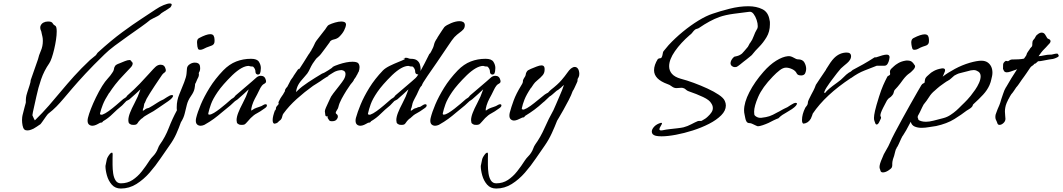

<svg xmlns="http://www.w3.org/2000/svg" viewBox="-20 -713 6126 1107"><path d="M137 39Q126 39 120 33Q113 26 110 10Q107 -6 107 -21Q107 -30 108 -37.5Q109 -45 110 -49Q118 -81 122 -96Q126 -111 127.5 -116Q129 -121 129 -122.5Q129 -124 129 -129Q129 -132 129 -137Q129 -142 130 -150Q131 -161 137.5 -181Q144 -201 150.5 -221Q157 -241 157 -250V-251L199 -371Q204 -394 215.5 -420Q227 -446 227 -477Q227 -491 225 -500Q223 -509 220 -522Q219 -531 215.5 -538Q212 -545 212 -554Q212 -559 213 -562Q218 -576 230 -582.5Q242 -589 256 -589Q259 -589 262.5 -589Q266 -589 269 -588Q280 -586 284.5 -577.5Q289 -569 298 -565Q307 -561 307 -532Q307 -511 303 -484Q299 -457 292.5 -429.5Q286 -402 278.5 -380Q271 -358 264 -348Q234 -305 217 -255.5Q200 -206 190 -158Q180 -110 170 -68Q167 -53 167 -50Q167 -46 168.5 -44.5Q170 -43 171 -39Q171 -37 175.5 -29Q180 -21 181 -19Q226 -63 262 -104.5Q298 -146 332.5 -187.5Q367 -229 407 -273.5Q447 -318 499 -367Q504 -372 516 -381Q528 -390 533 -395Q535 -397 538.5 -403Q542 -409 546 -412Q622 -481 684.5 -527Q747 -573 795.5 -604.5Q844 -636 878 -659Q900 -674 923 -683.5Q946 -693 959 -693Q970 -693 970 -686Q970 -681 963 -671Q958 -667 945.5 -659Q933 -651 920.5 -643.5Q908 -636 904 -631Q900 -626 887.5 -619.5Q875 -613 862.5 -607Q850 -601 846 -598Q827 -582 792.5 -557.5Q758 -533 718 -505Q678 -477 641.5 -449.5Q605 -422 582 -399Q516 -335 472 -287.5Q428 -240 398.5 -205.5Q369 -171 347.5 -145.5Q326 -120 305.5 -99Q285 -78 259 -58Q255 -55 245 -41Q235 -27 225 -12.5Q215 2 210 6V5Q203 10 192.5 17Q182 24 173 29Q169 31 158.5 35Q148 39 137 39Z M513 12Q501 12 493 5Q485 -2 485 -17Q485 -21 485.5 -25Q486 -29 487 -33Q492 -54 504 -85Q516 -116 533 -151Q550 -186 569 -217Q586 -244 601.5 -260.5Q617 -277 627 -293Q635 -304 636 -310.5Q637 -317 639 -324Q643 -335 651.5 -340Q660 -345 667 -347Q684 -354 700 -360.5Q716 -367 727 -367Q734 -367 739 -357.5Q744 -348 744 -355V-356Q745 -353 745 -348Q745 -336 734 -324.5Q723 -313 694 -282Q664 -251 644 -225Q624 -199 610 -177H609Q584 -138 573 -110Q562 -82 557 -60Q556 -55 557 -54Q558 -53 562 -52Q565 -51 570 -52Q585 -57 606.5 -72.5Q628 -88 649.5 -106.5Q671 -125 686 -138Q691 -143 695.5 -145Q700 -147 703 -150Q708 -153 710.5 -157.5Q713 -162 717 -165Q753 -196 786 -230.5Q819 -265 843 -292Q867 -319 876 -327Q890 -340 906 -340Q929 -340 935 -315Q939 -302 929.5 -295.5Q920 -289 915 -282Q911 -276 899 -258.5Q887 -241 872.5 -219Q858 -197 845 -176.5Q832 -156 825 -143Q820 -133 818.5 -128Q817 -123 812 -115V-116Q811 -114 810 -105.5Q809 -97 808 -93Q804 -86 803.5 -79Q803 -72 805 -75Q805 -74 811 -78Q817 -82 822 -86Q824 -87 830.5 -89Q837 -91 838 -91L847 -96Q848 -96 861.5 -104.5Q875 -113 889 -122Q903 -131 904 -131Q915 -137 916.5 -137Q918 -137 922 -139.5Q926 -142 943 -153Q961 -165 971 -165Q978 -165 978 -160Q978 -156 971.5 -148Q965 -140 949 -129Q924 -113 894 -91.5Q864 -70 838 -57Q829 -51 819.5 -46Q810 -41 801 -32L800 -31Q798 -31 790.5 -24Q783 -17 782 -15Q778 -11 775 -5.5Q772 0 766 4H767Q763 6 758.5 6.5Q754 7 750 7Q736 7 733 4Q731 2 727.5 0.5Q724 -1 722 -6Q720 -14 720 -20Q720 -38 729.5 -62.5Q739 -87 755 -117Q768 -142 774 -156Q780 -170 783 -179.5Q786 -189 790 -198Q776 -185 761 -171Q746 -157 726 -140Q723 -138 717 -135Q711 -132 709 -131L684 -105Q653 -80 629 -56Q605 -32 576 -15V-16Q575 -15 573.5 -12.5Q572 -10 569 -8V-7Q565 -6 562 -6Q559 -6 557 -5Q551 -1 545 1.5Q539 4 534 7Q522 12 513 12Z M1133 -426Q1124 -426 1121.5 -432.5Q1119 -439 1118 -445Q1118 -450 1117 -456Q1116 -462 1116 -468Q1116 -476 1118 -482.5Q1120 -489 1127 -493Q1170 -516 1192 -516Q1207 -516 1212 -506.5Q1217 -497 1217 -483Q1217 -479 1217 -475.5Q1217 -472 1216 -467Q1213 -454 1197 -449Q1181 -444 1170 -439Q1162 -435 1152.5 -430.5Q1143 -426 1135 -426ZM677 374Q644 374 624.5 351.5Q605 329 596.5 298.5Q588 268 588 244Q593 221 595.5 207.5Q598 194 614 174Q621 167 625 167Q630 167 629.5 177Q629 187 629 199Q629 214 629 238Q629 262 632.5 286.5Q636 311 646.5 327.5Q657 344 677 344Q715 344 744.5 324.5Q774 305 798 274.5Q822 244 843 211Q851 199 861 189Q871 179 878 168Q886 156 890.5 143Q895 130 902 120Q933 77 953 25Q973 -27 1000 -77Q999 -82 999 -87Q999 -92 999 -96Q999 -134 1014 -169.5Q1029 -205 1042 -239Q1054 -270 1055.5 -288.5Q1057 -307 1058 -318.5Q1059 -330 1069 -339Q1085 -352 1103 -352Q1127 -352 1132 -336Q1133 -332 1133.5 -327.5Q1134 -323 1134 -318Q1134 -310 1131 -302Q1126 -295 1126 -290Q1126 -288 1126.5 -286.5Q1127 -285 1127 -282Q1127 -279 1125.5 -273.5Q1124 -268 1118 -257Q1113 -247 1111.5 -242Q1110 -237 1105 -229Q1105 -221 1101.5 -202Q1098 -183 1081 -159Q1064 -135 1057.5 -109.5Q1051 -84 1045 -58.5Q1039 -33 1023 -8Q1011 26 996 59.5Q981 93 957 126Q934 158 905.5 200.5Q877 243 842.5 282.5Q808 322 766.5 348Q725 374 677 374Z M1137 12Q1125 12 1117 5Q1109 -2 1109 -17Q1109 -21 1109.5 -25Q1110 -29 1111 -33Q1119 -66 1138 -111Q1157 -156 1188.5 -207Q1220 -258 1267 -307Q1302 -343 1342 -358.5Q1382 -374 1427 -374H1428Q1462 -374 1473 -356.5Q1484 -339 1484 -321Q1484 -300 1478 -288L1477 -287Q1473 -283 1467 -283Q1462 -283 1457.5 -287Q1453 -291 1453 -298Q1453 -308 1449.5 -315Q1446 -322 1441 -327Q1440 -329 1436 -329.5Q1432 -330 1427 -330H1426Q1423 -330 1420 -331.5Q1417 -333 1414 -333Q1376 -333 1320 -280Q1263 -224 1235 -183Q1207 -142 1196.5 -112.5Q1186 -83 1181 -60Q1180 -52 1186 -52Q1197 -52 1213.5 -62Q1230 -72 1248 -86Q1266 -100 1283 -114.5Q1300 -129 1310 -138Q1315 -143 1319.5 -145Q1324 -147 1327 -150Q1332 -154 1334.5 -158Q1337 -162 1341 -165Q1377 -196 1399 -214.5Q1421 -233 1433.5 -244Q1446 -255 1455 -263Q1468 -276 1484 -276Q1507 -276 1513 -251Q1517 -237 1506 -231.5Q1495 -226 1490 -219Q1482 -209 1473 -189.5Q1464 -170 1449 -143Q1440 -126 1433.5 -105.5Q1427 -85 1429 -75L1446 -86Q1459 -92 1474 -96.5Q1489 -101 1499 -108Q1506 -112 1511 -112Q1519 -112 1519 -105Q1519 -97 1507 -89Q1478 -68 1461 -59.5Q1444 -51 1425 -32Q1421 -28 1408.5 -13.5Q1396 1 1391 4Q1387 6 1382.5 6.5Q1378 7 1374 7Q1360 7 1357 4Q1355 2 1351.5 0.5Q1348 -1 1346 -6Q1344 -14 1344 -20Q1344 -38 1353.5 -62.5Q1363 -87 1379 -117Q1392 -142 1398 -156Q1404 -170 1407 -179.5Q1410 -189 1414 -198Q1400 -185 1385 -171Q1370 -157 1350 -140Q1347 -138 1342 -134.5Q1337 -131 1335 -130L1308 -105Q1280 -83 1258 -64Q1236 -45 1213 -28Q1190 -11 1158 7Q1146 12 1137 12Z M1561 0Q1552 -3 1552 -21Q1552 -32 1555.5 -46Q1559 -60 1566 -79V-76Q1568 -76 1570 -83Q1572 -90 1571 -91Q1572 -97 1579.5 -104.5Q1587 -112 1586 -113V-114Q1588 -118 1586 -119Q1584 -120 1587 -127Q1598 -150 1605 -158.5Q1612 -167 1620 -183V-181Q1621 -181 1622.5 -189Q1624 -197 1627 -202V-200Q1628 -204 1631.5 -207.5Q1635 -211 1636 -212Q1645 -228 1648.5 -236Q1652 -244 1656.5 -251.5Q1661 -259 1672 -273H1671Q1675 -278 1682.5 -290Q1690 -302 1696.5 -310.5Q1703 -319 1703 -315V-314Q1703 -311 1711 -323Q1719 -335 1730 -352.5Q1741 -370 1750 -384.5Q1759 -399 1761 -402V-401Q1763 -404 1769.5 -414.5Q1776 -425 1777 -426H1776Q1786 -442 1789.5 -450.5Q1793 -459 1797.5 -467.5Q1802 -476 1814 -491L1849 -536Q1854 -541 1861.5 -553.5Q1869 -566 1877 -570Q1891 -577 1911.5 -583Q1932 -589 1948 -589Q1959 -589 1966.5 -585.5Q1974 -582 1975 -572Q1974 -557 1964 -537.5Q1954 -518 1934 -499Q1922 -489 1905 -485.5Q1888 -482 1881 -471H1882Q1871 -455 1854.5 -433.5Q1838 -412 1830 -401Q1822 -391 1812 -383Q1802 -375 1796 -365Q1781 -345 1774 -331Q1767 -317 1760.5 -303.5Q1754 -290 1738 -273Q1709 -242 1699 -222.5Q1689 -203 1687 -182Q1691 -187 1696 -191Q1718 -213 1757.5 -239Q1797 -265 1839 -290H1841Q1842 -290 1851.5 -295Q1861 -300 1872.5 -307.5Q1884 -315 1892 -320.5Q1900 -326 1897 -326H1896Q1907 -333 1934 -342Q1979 -357 2012 -357Q2034 -357 2044 -350Q2053 -341 2053 -325Q2053 -313 2047 -296V-298Q2046 -298 2043 -290.5Q2040 -283 2036 -278Q2035 -274 2029 -265.5Q2023 -257 2023 -257V-258Q2018 -246 2013 -240.5Q2008 -235 2001 -226Q1992 -214 1977.5 -191Q1963 -168 1949.5 -143Q1936 -118 1931 -96Q1930 -89 1922.5 -78Q1915 -67 1916 -62V-61Q1916 -59 1920 -56Q1924 -53 1925 -51Q1928 -47 1928 -41Q1928 -32 1920 -23Q1912 -14 1894 -14Q1881 -14 1877.5 -20Q1874 -26 1869 -33V-43L1865 -42H1863Q1859 -42 1856 -47V-48Q1856 -52 1854.5 -59.5Q1853 -67 1853 -71Q1853 -78 1859 -92Q1865 -106 1872 -120.5Q1879 -135 1882 -142Q1886 -154 1902 -175Q1918 -196 1936 -218.5Q1954 -241 1963 -256Q1968 -265 1970 -272.5Q1972 -280 1972 -286Q1972 -297 1965.5 -302.5Q1959 -308 1949 -309Q1945 -309 1935.5 -307.5Q1926 -306 1916 -302Q1912 -301 1900.5 -294Q1889 -287 1879.5 -281Q1870 -275 1873 -275H1874Q1866 -270 1859.5 -266.5Q1853 -263 1843 -256Q1840 -253 1827.5 -245Q1815 -237 1802.5 -229Q1790 -221 1785 -218Q1736 -183 1691 -142.5Q1646 -102 1614 -58Q1610 -53 1608 -44Q1606 -35 1603 -29Q1599 -22 1595 -19.5Q1591 -17 1589 -15Q1581 -5 1573.5 -2.5Q1566 0 1561 0Z M2058 12Q2046 12 2038 5Q2030 -2 2030 -18Q2030 -21 2030.5 -25Q2031 -29 2032 -33Q2041 -66 2059.5 -111Q2078 -156 2109.5 -207Q2141 -258 2188 -307Q2202 -321 2227.5 -333.5Q2253 -346 2277 -355.5Q2301 -365 2311.5 -370.5Q2322 -376 2306 -376H2305Q2308 -377 2312 -378.5Q2316 -380 2320 -380Q2328 -380 2334.5 -377Q2341 -374 2348 -374H2349Q2373 -374 2385 -364.5Q2397 -355 2401 -341.5Q2405 -328 2405 -316Q2405 -313 2405 -309.5Q2405 -306 2404 -303Q2416 -324 2427.5 -346.5Q2439 -369 2447.5 -386Q2456 -403 2457 -405V-404Q2457 -400 2461 -407.5Q2465 -415 2466 -416Q2479 -439 2482.5 -456Q2486 -473 2502 -495H2501Q2504 -500 2512.5 -513Q2521 -526 2529.5 -539Q2538 -552 2542 -557Q2553 -568 2580.5 -579.5Q2608 -591 2630 -591Q2642 -591 2650.5 -586Q2659 -581 2660 -569Q2660 -553 2651.5 -543.5Q2643 -534 2629.5 -524.5Q2616 -515 2600 -499Q2588 -486 2561 -445Q2534 -404 2498 -352Q2463 -302 2445 -275.5Q2427 -249 2420.5 -238Q2414 -227 2412 -220L2411 -219Q2401 -209 2393 -189.5Q2385 -170 2370 -143Q2362 -128 2359 -118.5Q2356 -109 2353 -93Q2349 -86 2348.5 -79Q2348 -72 2350 -75Q2350 -74 2356 -78Q2362 -82 2367 -86Q2369 -87 2375.5 -89Q2382 -91 2383 -91L2384 -92Q2393 -96 2396 -96H2398Q2400 -96 2404 -98Q2408 -100 2420 -108Q2427 -112 2432 -112Q2440 -112 2440 -105Q2440 -97 2428 -89Q2399 -68 2382 -59.5Q2365 -51 2346 -32L2345 -31Q2343 -31 2335.5 -24Q2328 -17 2327 -15Q2323 -11 2320 -5.5Q2317 0 2311 4H2312Q2308 6 2303.5 6.5Q2299 7 2295 7Q2281 7 2278 4Q2276 2 2272.5 0.5Q2269 -1 2267 -6Q2265 -14 2265 -20Q2265 -38 2274.5 -62.5Q2284 -87 2300 -117Q2313 -142 2319 -156Q2325 -170 2328 -179.5Q2331 -189 2335 -198Q2321 -185 2306 -171Q2291 -157 2271 -140Q2268 -138 2262 -135Q2256 -132 2254 -131L2229 -105Q2198 -80 2174 -56Q2150 -32 2121 -15V-16Q2120 -15 2118.5 -12.5Q2117 -10 2114 -8V-7Q2110 -6 2107 -6Q2104 -6 2102 -5Q2096 -1 2090 1.5Q2084 4 2079 7Q2067 12 2058 12ZM2107 -52Q2110 -51 2115 -52Q2130 -57 2151.5 -72.5Q2173 -88 2194.5 -106.5Q2216 -125 2231 -138Q2236 -143 2240.5 -145Q2245 -147 2248 -150Q2253 -153 2255.5 -157.5Q2258 -162 2262 -165Q2298 -196 2320 -214.5Q2342 -233 2354.5 -244Q2367 -255 2376 -263Q2379 -266 2383.5 -271.5Q2388 -277 2392 -284H2389Q2384 -284 2379 -287.5Q2374 -291 2374 -298Q2374 -308 2370.5 -315Q2367 -322 2362 -327Q2361 -329 2357 -329.5Q2353 -330 2348 -330H2347Q2344 -330 2341 -331.5Q2338 -333 2335 -333Q2297 -333 2241 -280Q2184 -224 2156 -183Q2128 -142 2117.5 -112.5Q2107 -83 2102 -60Q2101 -55 2102 -54Q2103 -53 2107 -52Z M2489 12Q2477 12 2469 5Q2461 -2 2461 -17Q2461 -21 2461.5 -25Q2462 -29 2463 -33Q2471 -66 2490 -111Q2509 -156 2540.5 -207Q2572 -258 2619 -307Q2654 -343 2694 -358.5Q2734 -374 2779 -374H2780Q2814 -374 2825 -356.5Q2836 -339 2836 -321Q2836 -300 2830 -288L2829 -287Q2825 -283 2819 -283Q2814 -283 2809.5 -287Q2805 -291 2805 -298Q2805 -308 2801.5 -315Q2798 -322 2793 -327Q2792 -329 2788 -329.5Q2784 -330 2779 -330H2778Q2775 -330 2772 -331.5Q2769 -333 2766 -333Q2728 -333 2672 -280Q2615 -224 2587 -183Q2559 -142 2548.5 -112.5Q2538 -83 2533 -60Q2532 -52 2538 -52Q2549 -52 2565.5 -62Q2582 -72 2600 -86Q2618 -100 2635 -114.5Q2652 -129 2662 -138Q2667 -143 2671.5 -145Q2676 -147 2679 -150Q2684 -154 2686.5 -158Q2689 -162 2693 -165Q2729 -196 2751 -214.5Q2773 -233 2785.5 -244Q2798 -255 2807 -263Q2820 -276 2836 -276Q2859 -276 2865 -251Q2869 -237 2858 -231.5Q2847 -226 2842 -219Q2834 -209 2825 -189.5Q2816 -170 2801 -143Q2792 -126 2785.5 -105.5Q2779 -85 2781 -75L2798 -86Q2811 -92 2826 -96.5Q2841 -101 2851 -108Q2858 -112 2863 -112Q2871 -112 2871 -105Q2871 -97 2859 -89Q2830 -68 2813 -59.5Q2796 -51 2777 -32Q2773 -28 2760.5 -13.5Q2748 1 2743 4Q2739 6 2734.5 6.5Q2730 7 2726 7Q2712 7 2709 4Q2707 2 2703.5 0.5Q2700 -1 2698 -6Q2696 -14 2696 -20Q2696 -38 2705.5 -62.5Q2715 -87 2731 -117Q2744 -142 2750 -156Q2756 -170 2759 -179.5Q2762 -189 2766 -198Q2752 -185 2737 -171Q2722 -157 2702 -140Q2699 -138 2694 -134.5Q2689 -131 2687 -130L2660 -105Q2632 -83 2610 -64Q2588 -45 2565 -28Q2542 -11 2510 7Q2498 12 2489 12Z M2841 374Q2808 374 2788.5 351.5Q2769 329 2760.5 298.5Q2752 268 2752 244Q2757 221 2759.5 207.5Q2762 194 2778 174Q2785 167 2789 167Q2794 167 2793.5 177Q2793 187 2793 199Q2793 214 2793 238Q2793 262 2796.5 286.5Q2800 311 2810.5 327.5Q2821 344 2841 344Q2879 344 2908.5 324.5Q2938 305 2962 274.5Q2986 244 3007 211Q3015 199 3025 189Q3035 179 3042 168Q3050 156 3054.5 143Q3059 130 3066 120Q3097 77 3120 24.5Q3143 -28 3171 -78Q3176 -89 3186 -112Q3196 -135 3206 -158.5Q3216 -182 3221 -194Q3229 -218 3231 -222V-223Q3221 -215 3220 -213.5Q3219 -212 3216.5 -209.5Q3214 -207 3197 -194L3195 -193Q3194 -194 3184.5 -185.5Q3175 -177 3164.5 -168Q3154 -159 3149 -157Q3144 -153 3130.5 -139.5Q3117 -126 3112 -123Q3086 -99 3061 -80.5Q3036 -62 3008 -45Q3007 -45 3005.5 -42Q3004 -39 3001 -37H3000Q2997 -35 2994 -35.5Q2991 -36 2989 -34L2965 -23Q2953 -18 2944 -18Q2933 -18 2925 -25Q2917 -32 2917 -47Q2917 -50 2917.5 -54.5Q2918 -59 2919 -63Q2927 -94 2941.5 -133.5Q2956 -173 2985 -220Q2992 -231 2993.5 -236Q2995 -241 2995 -243V-247Q2995 -249 2996 -252Q2997 -255 3001 -262Q3009 -273 3010.5 -279.5Q3012 -286 3013 -292Q3018 -304 3026 -308.5Q3034 -313 3041 -316Q3058 -323 3074.5 -329.5Q3091 -336 3102 -336Q3116 -336 3119 -324Q3120 -320 3120 -317Q3120 -314 3120 -311Q3120 -293 3109.5 -280Q3099 -267 3077 -249Q3069 -242 3065 -238Q3061 -234 3056.5 -227.5Q3052 -221 3042 -206H3041Q3015 -167 3004 -139Q2993 -111 2989 -90Q2988 -85 2989 -84Q2990 -83 2993 -82Q2998 -80 3002 -82Q3017 -87 3038.5 -102.5Q3060 -118 3082 -136.5Q3104 -155 3121 -168Q3126 -172 3131.5 -174.5Q3137 -177 3140 -179Q3145 -184 3148.5 -188Q3152 -192 3156 -195Q3196 -226 3217 -250.5Q3238 -275 3250 -292.5Q3262 -310 3272 -318Q3284 -327 3293 -327Q3304 -327 3310.5 -319Q3317 -311 3318 -303Q3320 -295 3320 -287Q3320 -276 3316 -268Q3309 -258 3310 -251.5Q3311 -245 3305 -234Q3300 -224 3294 -210Q3288 -196 3282 -188Q3274 -165 3259 -136Q3244 -107 3228.5 -79.5Q3213 -52 3202.5 -34.5Q3192 -17 3192 -17Q3179 17 3161.5 55Q3144 93 3121 126Q3098 158 3069.5 200.5Q3041 243 3006.5 282.5Q2972 322 2930.5 348Q2889 374 2841 374Z M3794 73Q3775 73 3761 70Q3738 64 3738 46Q3738 32 3752 17Q3766 2 3791 -5Q3799 -5 3796 2Q3793 9 3787.5 17.5Q3782 26 3782 32Q3782 39 3792 39Q3795 39 3798.5 38.5Q3802 38 3806 37Q3819 34 3841.5 31.5Q3864 29 3886 26.5Q3908 24 3921 21Q3944 15 3965.5 3.5Q3987 -8 4004 -15Q4007 -16 4012 -16Q4017 -16 4020.5 -15.5Q4024 -15 4028 -18Q4038 -23 4046.5 -29Q4055 -35 4062 -42Q4074 -53 4082 -65Q4090 -77 4090 -90Q4090 -104 4081 -117Q4071 -136 4034 -153.5Q3997 -171 3950 -187Q3941 -190 3934.5 -196.5Q3928 -203 3920 -205Q3917 -206 3914.5 -206.5Q3912 -207 3909 -207Q3902 -207 3895 -206Q3888 -205 3880 -205Q3866 -205 3853 -215Q3840 -225 3829 -228Q3751 -256 3751 -308Q3751 -338 3773 -373V-372Q3777 -377 3784.5 -377Q3792 -377 3794 -381Q3799 -389 3800.5 -400.5Q3802 -412 3805 -417Q3819 -435 3835 -453Q3872 -493 3917 -530Q3962 -567 4007 -594.5Q4052 -622 4089 -634Q4129 -648 4186 -662.5Q4243 -677 4295 -677Q4341 -677 4375.5 -660Q4410 -643 4417 -597Q4419 -590 4419 -584Q4419 -578 4419 -572Q4419 -531 4399.5 -498.5Q4380 -466 4356.5 -442.5Q4333 -419 4320 -402Q4315 -395 4310 -391.5Q4305 -388 4296 -380Q4292 -376 4283 -369.5Q4274 -363 4268 -358Q4262 -353 4247 -341Q4232 -329 4226 -327Q4223 -326 4217 -326Q4207 -326 4199.5 -332.5Q4192 -339 4192 -349Q4192 -356 4196.5 -365.5Q4201 -375 4212 -385L4214 -386Q4213 -386 4228.5 -389.5Q4244 -393 4258 -404Q4263 -409 4272 -419.5Q4281 -430 4292 -443Q4294 -445 4298 -454Q4302 -463 4306 -467Q4318 -483 4325.5 -504.5Q4333 -526 4345 -546V-545Q4349 -553 4349 -562Q4349 -578 4342.5 -598Q4336 -618 4325 -632.5Q4314 -647 4300 -645Q4258 -640 4210 -633.5Q4162 -627 4128 -615Q4100 -605 4070.5 -589Q4041 -573 4012 -553Q4005 -548 3998.5 -547Q3992 -546 3986 -541Q3979 -535 3972 -525.5Q3965 -516 3957 -511Q3905 -466 3871.5 -418Q3838 -370 3838 -331Q3838 -306 3854 -287.5Q3870 -269 3905 -259Q3940 -250 3980.5 -235Q4021 -220 4059 -202.5Q4097 -185 4124.5 -166.5Q4152 -148 4159 -131Q4165 -118 4165 -105Q4165 -75 4138 -48Q4111 -21 4068 1Q4025 23 3975 39Q3925 55 3877 64Q3829 73 3794 73Z M4350 15Q4347 15 4337.5 10.5Q4328 6 4318.5 1.5Q4309 -3 4304 -3H4303Q4290 -3 4284.5 -11.5Q4279 -20 4277 -32Q4275 -44 4273 -52Q4270 -64 4270 -77Q4270 -122 4300.5 -181.5Q4331 -241 4382 -299Q4418 -340 4455 -363Q4492 -386 4522 -389Q4538 -391 4555 -381Q4572 -371 4579 -371H4580Q4608 -371 4618 -352.5Q4628 -334 4628 -317Q4628 -302 4621 -288Q4614 -278 4599 -278Q4580 -278 4574 -289Q4567 -305 4548 -314Q4529 -323 4512 -323Q4495 -323 4475.5 -308Q4456 -293 4436 -272Q4375 -209 4351.5 -154.5Q4328 -100 4328 -69Q4328 -65 4328.5 -61.5Q4329 -58 4329 -55V-54Q4329 -47 4342 -39.5Q4355 -32 4371 -34Q4398 -37 4416 -43Q4434 -49 4462 -65Q4463 -65 4472 -70Q4481 -75 4490.5 -80.5Q4500 -86 4501 -86Q4512 -92 4513.5 -92Q4515 -92 4519 -94.5Q4523 -97 4540 -108Q4558 -120 4568 -120Q4575 -120 4575 -115Q4575 -111 4568.5 -103Q4562 -95 4546 -84Q4526 -71 4513.5 -64Q4501 -57 4491 -50.5Q4481 -44 4469 -32L4468 -31Q4466 -31 4457.5 -27Q4449 -23 4441 -19.5Q4433 -16 4432 -15Q4428 -12 4411.5 -4.5Q4395 3 4377 9Q4359 15 4350 15Z M4613 0Q4604 -2 4604 -21Q4604 -54 4623 -92Q4629 -99 4633.5 -106Q4638 -113 4638 -122Q4638 -128 4644 -140.5Q4650 -153 4657.5 -167.5Q4665 -182 4671 -193Q4677 -204 4677 -206Q4679 -211 4681.5 -217.5Q4684 -224 4684 -224Q4694 -239 4708.5 -261Q4723 -283 4743 -312H4742Q4756 -335 4767.5 -351.5Q4779 -368 4789 -378Q4821 -410 4862 -410Q4887 -410 4887 -388Q4887 -369 4864 -349Q4855 -341 4845.5 -333.5Q4836 -326 4828 -318Q4820 -309 4806 -291.5Q4792 -274 4773 -248Q4771 -245 4762.5 -233.5Q4754 -222 4745.5 -208.5Q4737 -195 4733.5 -185.5Q4730 -176 4737 -177Q4751 -197 4806 -236Q4829 -252 4844 -268Q4859 -284 4874 -294Q4879 -296 4885 -300Q4891 -304 4898 -311H4899Q4926 -325 4957 -342.5Q4988 -360 5022 -382Q5025 -384 5030 -382Q5075 -398 5092 -398Q5109 -398 5109 -383Q5109 -380 5106.5 -368Q5104 -356 5097.5 -345Q5091 -334 5079 -334H5035Q5002 -321 4964.5 -306.5Q4927 -292 4887 -263H4886Q4739 -166 4666 -58Q4665 -53 4662 -46Q4659 -39 4655 -29Q4640 -3 4613 0Z M5252 -426Q5243 -426 5240.5 -432.5Q5238 -439 5237 -445Q5236 -450 5235 -456Q5234 -462 5234 -468Q5234 -476 5236.5 -482.5Q5239 -489 5246 -493Q5269 -505 5285 -510Q5301 -515 5311 -515Q5326 -515 5331 -506Q5336 -497 5336 -483Q5336 -479 5336 -475.5Q5336 -472 5335 -467Q5332 -454 5315.5 -449Q5299 -444 5288 -439Q5281 -435 5271.5 -430.5Q5262 -426 5254 -426ZM5034 5Q5030 5 5027 -1Q5025 -9 5022 -15Q5019 -21 5019 -33Q5019 -47 5025 -74Q5031 -101 5048 -155Q5061 -196 5072 -221Q5083 -246 5095 -269V-270Q5098 -274 5104 -277Q5110 -280 5112 -283H5111Q5113 -285 5112 -289.5Q5111 -294 5111 -298Q5111 -309 5118.5 -316.5Q5126 -324 5134 -331Q5142 -339 5159 -349Q5176 -359 5199 -363Q5202 -364 5205 -364Q5208 -364 5211 -364Q5228 -364 5237 -357Q5246 -350 5250 -342Q5252 -340 5254 -337Q5256 -334 5256 -330Q5256 -326 5252.5 -319.5Q5249 -313 5238 -303Q5233 -297 5223.5 -290.5Q5214 -284 5206 -276Q5196 -266 5187 -254Q5178 -242 5170 -231Q5163 -221 5155 -212.5Q5147 -204 5139 -195Q5135 -191 5133 -180.5Q5131 -170 5124 -163Q5117 -154 5108.5 -149Q5100 -144 5095 -135V-136Q5090 -127 5084 -115Q5078 -103 5072 -92Q5062 -72 5059 -62.5Q5056 -53 5056 -48Q5056 -42 5058.5 -40Q5061 -38 5059 -30Q5055 -21 5048.5 -8Q5042 5 5034 5Z M5071 281Q5060 281 5057 273V274Q5056 267 5053.5 262Q5051 257 5051 250Q5051 242 5054.5 229.5Q5058 217 5068 195Q5073 179 5088 154.5Q5103 130 5113 106Q5120 89 5138.5 53.5Q5157 18 5181 -25.5Q5205 -69 5228.5 -111Q5252 -153 5270 -184Q5288 -215 5294 -225V-223Q5295 -228 5301.5 -231Q5308 -234 5311 -237Q5311 -241 5312 -247Q5313 -253 5314 -257V-258Q5318 -267 5324.5 -273Q5331 -279 5338 -285Q5346 -294 5364.5 -304Q5383 -314 5407 -318H5406Q5409 -319 5415 -319Q5429 -319 5429 -308Q5429 -303 5426 -296.5Q5423 -290 5421 -285Q5421 -282 5418.5 -278.5Q5416 -275 5415 -271Q5445 -294 5486 -316Q5527 -338 5571 -351Q5613 -363 5638 -363Q5661 -363 5676 -352Q5702 -332 5702 -294Q5702 -285 5700 -274.5Q5698 -264 5695 -253Q5694 -246 5691.5 -239.5Q5689 -233 5685 -222Q5672 -193 5648.5 -167.5Q5625 -142 5593 -113Q5589 -110 5588.5 -105.5Q5588 -101 5581 -94Q5576 -89 5566 -83Q5556 -77 5553 -75Q5525 -53 5482.5 -26.5Q5440 0 5376 14H5375Q5358 16 5336 20Q5314 24 5293 24Q5271 24 5253.5 16.5Q5236 9 5231 -11Q5219 13 5205 37.5Q5191 62 5187 67Q5183 71 5176 86Q5169 101 5162 117Q5155 133 5149 140H5150Q5144 148 5141.5 160.5Q5139 173 5135 186Q5127 207 5125.5 218.5Q5124 230 5124.5 237Q5125 244 5122 252Q5117 261 5100.5 271Q5084 281 5071 281ZM5319 -11Q5337 -11 5361 -17Q5396 -26 5419 -32Q5442 -38 5461 -51Q5478 -62 5494 -76Q5498 -79 5509 -90Q5520 -101 5524 -105Q5534 -114 5541 -121.5Q5548 -129 5557 -138Q5564 -145 5576.5 -160.5Q5589 -176 5602.5 -195.5Q5616 -215 5625 -235.5Q5634 -256 5634 -273Q5634 -291 5621 -300Q5615 -304 5608.5 -306.5Q5602 -309 5594 -309Q5579 -309 5557 -302Q5535 -296 5525.5 -294Q5516 -292 5508 -289.5Q5500 -287 5482 -277Q5477 -273 5464.5 -261.5Q5452 -250 5447 -249H5448Q5439 -245 5424 -234Q5409 -223 5399 -216Q5393 -212 5384.5 -204Q5376 -196 5370 -191Q5350 -175 5337 -154Q5324 -133 5305 -110Q5304 -109 5297 -94.5Q5290 -80 5283.5 -66Q5277 -52 5275 -50Q5271 -45 5271 -38Q5271 -33 5273.5 -29Q5276 -25 5275 -22Q5280 -18 5291.5 -14.5Q5303 -11 5319 -11Z M5743 7Q5734 7 5731 -1Q5728 -11 5722.5 -21.5Q5717 -32 5720 -51Q5720 -51 5724 -62.5Q5728 -74 5732 -84Q5737 -95 5742 -107Q5747 -119 5753 -141Q5757 -151 5763.5 -172Q5770 -193 5780 -210V-209Q5795 -236 5811.5 -262.5Q5828 -289 5845 -315Q5840 -311 5831 -309Q5820 -305 5807 -300.5Q5794 -296 5785 -296Q5772 -296 5767.5 -306Q5763 -316 5763 -316V-317Q5763 -328 5763.5 -340.5Q5764 -353 5779 -362H5780Q5782 -362 5786.5 -361Q5791 -360 5792 -360Q5796 -362 5802 -366Q5808 -370 5815 -370H5816Q5833 -370 5852 -371Q5871 -372 5884 -375Q5890 -383 5895 -390.5Q5900 -398 5899 -400Q5900 -405 5906.5 -414.5Q5913 -424 5916 -428Q5918 -433 5924.5 -439.5Q5931 -446 5931 -448V-449Q5932 -451 5932 -456V-464Q5932 -469 5933.5 -474.5Q5935 -480 5939 -484Q5946 -491 5950.5 -501Q5955 -511 5968 -519Q5977 -525 5985 -525Q5999 -525 6006 -513.5Q6013 -502 6017 -495Q6018 -491 6027.5 -487.5Q6037 -484 6037 -475Q6037 -467 6025 -456Q6021 -451 6011 -440.5Q6001 -430 5993 -422Q5986 -415 5968 -389Q5984 -390 6001 -394Q6018 -398 6036 -398Q6041 -397 6053 -400.5Q6065 -404 6075 -404Q6079 -404 6081.5 -398.5Q6084 -393 6085 -390Q6081 -384 6068.5 -379Q6056 -374 6050 -373Q6046 -373 6029 -370Q6012 -367 5994.5 -363.5Q5977 -360 5970 -360Q5964 -361 5958 -353.5Q5952 -346 5944 -345Q5938 -337 5931.5 -333.5Q5925 -330 5920 -323Q5907 -304 5898 -290.5Q5889 -277 5885 -272Q5880 -266 5871.5 -253.5Q5863 -241 5854 -228Q5845 -215 5839 -209Q5835 -203 5826 -189.5Q5817 -176 5811 -170Q5806 -163 5803.5 -158Q5801 -153 5795 -142V-143Q5790 -134 5784 -119.5Q5778 -105 5776 -92Q5775 -87 5774.5 -81Q5774 -75 5774 -70Q5774 -57 5775.5 -46.5Q5777 -36 5777 -28Q5777 -14 5765.5 -3.5Q5754 7 5743 7ZM6086 -391Q6086 -391 6086 -391Q6086 -391 6085 -390L6086 -392Z"/></svg>

Font: Vujahday Script
Style: Regular
Weight: 400
Designer: Robert E. Leuschke
Foundry: Robert E. Leuschke
Version: Version 1.010; ttfautohint (v1.8.3)